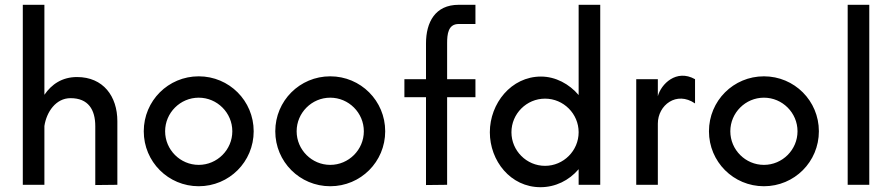

<svg xmlns="http://www.w3.org/2000/svg" viewBox="-20 -770 3717 800"><path d="M469 -265C469 -369 410 -449 301 -449C239 -449 195 -419 165 -375V-750H75V0H165V-245C174 -304 213 -361 274 -361C348 -361 377 -313 377 -244V1L469 0Z M808 -83C731 -83 668 -146 668 -223C668 -300 731 -363 808 -363C885 -363 948 -300 948 -223C948 -146 885 -83 808 -83ZM808 -452C681 -452 579 -350 579 -223C579 -96 681 6 808 6C935 6 1037 -96 1037 -223C1037 -350 935 -452 808 -452Z M1356 -83C1279 -83 1216 -146 1216 -223C1216 -300 1279 -363 1356 -363C1433 -363 1496 -300 1496 -223C1496 -146 1433 -83 1356 -83ZM1356 -452C1229 -452 1127 -350 1127 -223C1127 -96 1229 6 1356 6C1483 6 1585 -96 1585 -223C1585 -350 1483 -452 1356 -452Z M1755 -365V1L1843 0V-365H1961V-440H1843V-590C1843 -627 1847 -670 1891 -670H1961V-750H1891C1793 -750 1755 -677 1755 -589V-440H1665V-365Z M2232 10C2294 10 2351 -18 2391 -65V0H2481V-750H2391V-374C2352 -420 2295 -451 2234 -451C2110 -451 2021 -339 2021 -219C2021 -100 2107 10 2232 10ZM2251 -359C2328 -359 2391 -296 2391 -219C2391 -142 2328 -79 2251 -79C2174 -79 2111 -142 2111 -219C2111 -296 2174 -359 2251 -359Z M2876 -440C2798 -484 2734 -419 2721 -369V-440H2631V0H2721V-255C2721 -332 2799 -392 2876 -339Z M3163 -83C3086 -83 3023 -146 3023 -223C3023 -300 3086 -363 3163 -363C3240 -363 3303 -300 3303 -223C3303 -146 3240 -83 3163 -83ZM3163 -452C3036 -452 2934 -350 2934 -223C2934 -96 3036 6 3163 6C3290 6 3392 -96 3392 -223C3392 -350 3290 -452 3163 -452Z M3602 0V-750H3512V0Z"/></svg>

Font: Glacial Indifference
Style: Medium
Weight: 500
Version: Version 1.001